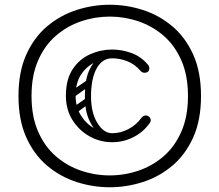

<svg xmlns="http://www.w3.org/2000/svg" viewBox="-20 -705 926 810"><path d="M773 -300Q773 -387 745 -450.5Q717 -514 670 -554.5Q623 -595 564 -615Q505 -635 443 -635Q381 -635 322 -615Q263 -595 216 -554.5Q169 -514 141 -450.5Q113 -387 113 -300Q113 -213 141 -149.5Q169 -86 216 -45.5Q263 -5 322 15Q381 35 443 35Q505 35 564 15Q623 -5 670 -45.5Q717 -86 745 -149.5Q773 -213 773 -300ZM58 -300Q58 -402 91 -475Q124 -548 179.5 -594.5Q235 -641 303.5 -663Q372 -685 443 -685Q514 -685 582.5 -663Q651 -641 706.5 -594.5Q762 -548 795 -475Q828 -402 828 -300Q828 -198 795 -125Q762 -52 706.5 -5.5Q651 41 582.5 63Q514 85 443 85Q372 85 303.5 63Q235 41 179.5 -5.5Q124 -52 91 -125Q58 -198 58 -300ZM602 -401Q597 -398 590 -398Q579 -398 572 -407Q549 -434 517.5 -446.5Q486 -459 453 -459Q416 -459 380.5 -442Q345 -425 322 -390.5Q299 -356 299 -301Q299 -254 321 -218.5Q343 -183 378.5 -163Q414 -143 453 -143Q488 -143 521 -160Q554 -177 576 -207Q585 -218 595 -218Q602 -218 607 -214Q616 -208 616 -197Q616 -191 611 -185Q584 -147 542 -126Q500 -105 453 -105Q402 -105 357.5 -130Q313 -155 285.5 -199Q258 -243 258 -301Q258 -370 286.5 -413Q315 -456 360 -476Q405 -496 453 -496Q495 -496 535.5 -481Q576 -466 604 -432Q610 -425 610 -417Q610 -406 602 -401ZM281 -231Q273 -242 284 -249L342 -290Q353 -297 360 -287Q368 -275 357 -269L300 -227Q288 -220 281 -231ZM281 -305Q273 -316 284 -323L342 -363Q353 -371 360 -360Q368 -349 357 -342L300 -301Q288 -294 281 -305ZM451 -118Q425 -119 399 -139.5Q373 -160 355.5 -200Q338 -240 338 -297Q338 -367 355.5 -406.5Q373 -446 399 -462Q425 -478 451 -478L453 -459Q411 -459 387.5 -416Q364 -373 364 -298Q364 -230 390.5 -186.5Q417 -143 453 -143Z"/></svg>

Font: Agu Display Uzo
Style: Regular
Weight: 400
Version: Version 1.103